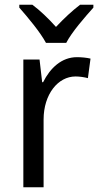

<svg xmlns="http://www.w3.org/2000/svg" viewBox="-20 -786 413 806"><path d="M173 -606H258C281 -651 337 -715 372 -754V-766H316C281 -739 251 -711 215 -673C183 -709 147 -743 116 -766H61V-754C97 -713 149 -651 173 -606ZM303 -546C239 -546 191 -501 161 -441H157L146 -536H78V0H163V-284C163 -391 224 -465 297 -465C314 -465 334 -462 349 -458L360 -540C343 -544 322 -546 303 -546Z"/></svg>

Font: Noto Sans Gurmukhi UI SemiCondensed
Style: Regular
Weight: 400
Width: 4
Designer: Jelle Bosma - Monotype Design Team
Foundry: Monotype Imaging Inc.
Version: Version 2.004